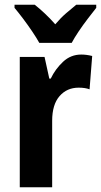

<svg xmlns="http://www.w3.org/2000/svg" viewBox="-20 -786 424 806"><path d="M321 -557Q343 -557 367 -551L356 -411Q338 -418 310 -418Q261 -418 230 -382.5Q199 -347 199 -279V0H63V-547H167L187 -456H193Q212 -496 244.5 -526.5Q277 -557 321 -557ZM145 -606Q134 -626 115.5 -653.5Q97 -681 77 -707.5Q57 -734 41 -753V-766H126Q145 -751 167.5 -730Q190 -709 212 -684Q235 -711 257 -730Q279 -749 300 -766H384V-753Q369 -734 349 -708Q329 -682 310.5 -654.5Q292 -627 281 -606Z"/></svg>

Font: Noto Sans Thai Cond
Style: Bold
Weight: 700
Width: 3
Designer: Monotype Design Team
Foundry: Monotype Imaging Inc.
Version: Version 2.002; ttfautohint (v1.8.4.7-5d5b)